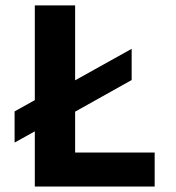

<svg xmlns="http://www.w3.org/2000/svg" viewBox="-20 -680 640 700"><path d="M106.9 0V-201.2L33.2 -160.2V-273.9L106.9 -314.9V-660.2H253.9V-387.2L460 -502V-388.2L253.9 -272.9V-124H543.9V0Z"/></svg>

Font: Office Code Pro D Bold
Style: Regular
Weight: 700
Designer: Nathan Rutzky & Paul D. Hunt
Foundry: Adobe Systems Incorporated
Version: Version 1.004;PS 001.004;hotconv 1.0.70;makeotf.lib2.5.58329